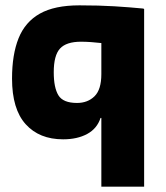

<svg xmlns="http://www.w3.org/2000/svg" viewBox="-20 -521 619 718"><path d="M25 -227Q25 -317 49.5 -378Q74 -439 129 -470Q184 -501 277 -501Q351 -501 407.5 -497.5Q464 -494 516 -489L519 -487V177H359V-80H356Q343 -40 306 -20Q269 0 216 0Q127 0 76 -56.5Q25 -113 25 -227ZM181 -251Q181 -193 198.5 -164.5Q216 -136 268 -136Q308 -136 333.5 -161Q359 -186 359 -244V-360Q342 -362 321.5 -363.5Q301 -365 283 -365Q228 -365 204.5 -339.5Q181 -314 181 -251Z"/></svg>

Font: Bakbak One
Style: Regular
Weight: 400
Designer: Saumya Kishore and Sanchit Sawaria
Foundry: A Good Feeling
Version: Version 1.003; ttfautohint (v1.8.3)